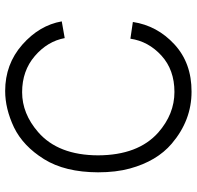

<svg xmlns="http://www.w3.org/2000/svg" viewBox="-29 -739 780 762"><g transform="rotate(-90 361.0 -358.0)"><path d="M590.8 -491.2Q578.1 -559.6 519.5 -609.9Q460.9 -660.2 376 -660.2Q291 -660.2 217.8 -596.7Q126 -517.1 125.5 -358.9Q126 -200.2 215.8 -120.1Q289.1 -55.7 377 -55.7Q464.8 -55.7 521.5 -107.4Q578.1 -159.2 588.4 -230.5L654.8 -220.7Q640.1 -124 565.9 -55.7Q491.7 12.7 377.9 12.2Q264.2 12.2 171.9 -66.4Q102.5 -125.5 73.2 -232.4Q58.1 -287.6 58.1 -358.9Q58.6 -490.2 110.4 -573.2Q162.1 -656.2 236.3 -692.4Q310.5 -727.5 380.9 -727.5Q487.3 -727.5 564.5 -659.7Q641.6 -591.8 657.2 -502.9Z"/></g></svg>

Font: AnjaliOldLipi
Style: Regular
Weight: 400
Designer: Kevin & Siji
Foundry: Core : Kevin & Siji
Modification : Hiran Venugopalan
Opentype mlm2 support: Rajeesh Nambiar
New Feature Table : Santhosh
Version: Version 7.1.0+20221109